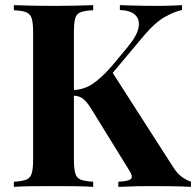

<svg xmlns="http://www.w3.org/2000/svg" viewBox="-20 -728 764 748"><path d="M689 -708V-689Q657 -682 620.5 -661Q584 -640 544 -593L356 -369L414 -452L652 -81Q666 -58 682 -44Q698 -30 724 -20V0Q689 -2 646 -2.5Q603 -3 568 -3Q547 -3 517 -2.5Q487 -2 441 0V-20Q482 -22 490.5 -31.5Q499 -41 483 -65L338 -300Q324 -323 313 -334.5Q302 -346 291 -350.5Q280 -355 262 -356V-377Q306 -378 340.5 -401Q375 -424 416 -471L475 -542Q513 -587 519.5 -619.5Q526 -652 506.5 -670Q487 -688 447 -689V-708Q472 -707 494.5 -706.5Q517 -706 541.5 -705.5Q566 -705 595 -705Q624 -705 647.5 -706Q671 -707 689 -708ZM343 -708V-688Q311 -687 294.5 -680.5Q278 -674 273 -656.5Q268 -639 268 -602V-106Q268 -70 273.5 -52Q279 -34 295 -28Q311 -22 343 -20V0Q316 -2 275 -2.5Q234 -3 192 -3Q144 -3 101.5 -2.5Q59 -2 34 0V-20Q66 -22 82 -28Q98 -34 103.5 -52Q109 -70 109 -106V-602Q109 -639 103.5 -656.5Q98 -674 81.5 -680.5Q65 -687 34 -688V-708Q59 -707 101.5 -706Q144 -705 192 -705Q234 -705 275 -706Q316 -707 343 -708Z"/></svg>

Font: Playfair Display
Style: Bold
Weight: 700
Designer: Claus Eggers Sørensen
Foundry: Claus Eggers Sørensen
Version: Version 1.203